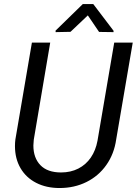

<svg xmlns="http://www.w3.org/2000/svg" viewBox="-20 -922 678 952"><path d="M442.4 -901.9 543 -769.5V-762.7L471.2 -763.7L415.5 -845.7L329.6 -764.2L255.9 -762.7L255.4 -770L390.6 -901.9ZM546.4 -710.9H638.2L556.2 -231Q545.9 -158.7 507.3 -104Q468.8 -49.3 408.7 -19.5Q348.6 10.3 275.4 10.3Q209.5 10.3 159.4 -15.4Q109.4 -41 81.8 -88.1Q54.2 -135.3 54.2 -197.8Q54.2 -214.8 56.2 -230L138.2 -710.9H229L147.5 -229.5Q145.5 -210 145.5 -200.7Q145.5 -139.2 180.4 -103Q215.3 -66.9 282.7 -66.9Q330.6 -66.9 368.4 -86.2Q406.2 -105.5 430.4 -140.9Q454.6 -176.3 463.4 -224.1Z"/></svg>

Font: Mardoto
Style: Italic
Weight: 400
Italic angle: -12°
Designer: Christian Robertson, Vahan Hovhannisyan
Foundry: Google
Version: Version 1.000